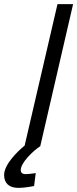

<svg xmlns="http://www.w3.org/2000/svg" viewBox="-42 -712 376 935"><path d="M132 131C132 131 98 136 83 136C67 136 59 129 59 116C59 80 121 21 154 0L314 -692H238L78 -3C41 27 -22 90 -22 140C-22 180 2 203 48 203C80 203 124 194 124 194L132 131Z"/></svg>

Font: RazerF5
Style: Italic
Weight: 400
Foundry: Razer Inc.
Version: Version 2